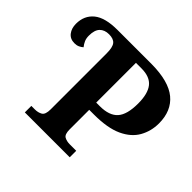

<svg xmlns="http://www.w3.org/2000/svg" viewBox="-168 -911 1107 1107"><g transform="rotate(45 386.0 -357.0)"><path d="M162 0V-53H191Q217 -53 236 -64Q255 -75 255 -118V-574Q255 -624 239.5 -643Q224 -662 187 -662Q151 -662 130.5 -641Q110 -620 110 -574Q110 -552 117 -536Q124 -520 136 -505Q126 -496 113 -490Q100 -484 82 -484Q47 -484 28 -508.5Q9 -533 9 -570Q9 -637 56 -675.5Q103 -714 204 -714H482Q622 -713 688 -658.5Q754 -604 754 -502Q754 -439 724.5 -386.5Q695 -334 629 -303.5Q563 -273 453 -273H414V-113Q414 -73 432 -63Q450 -53 475 -53H528V0ZM443 -331Q519 -331 553.5 -369.5Q588 -408 588 -498Q588 -578 557.5 -616.5Q527 -655 458 -655H413V-331Z"/></g></svg>

Font: Noto Serif
Style: Bold
Weight: 700
Designer: Monotype Design Team
Foundry: Monotype Imaging Inc.
Version: Version 2.014